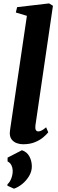

<svg xmlns="http://www.w3.org/2000/svg" viewBox="-20 -837 338 1128"><path d="M188 -99.5Q186 -82 190.5 -73.5Q195 -65 205 -65Q213.5 -65 223.5 -69.8Q233.5 -74.5 251 -89L263.5 -59.5Q253.5 -47 234.2 -30.5Q215 -14 185.5 -1.8Q156 10.5 115.5 10.5Q96.5 10.5 78.5 4Q60.5 -2.5 49 -17Q37.5 -31.5 37.5 -55Q37.5 -60.5 38.5 -67.8Q39.5 -75 40.5 -82.8Q41.5 -90.5 42.5 -96.5L138 -744L73 -763.5L80.5 -795L268.5 -817L291 -803ZM62 271.5 23.5 254 24 245Q37.5 234.5 46.5 210.8Q55.5 187 54.5 163.5Q54 147.5 46.8 133.2Q39.5 119 24.5 111.5V89L109 45.5Q138 55.5 152.2 81.2Q166.5 107 167 139Q167.5 169.5 151.2 196.8Q135 224 110.8 243.8Q86.5 263.5 62 271.5Z"/></svg>

Font: Merriweather 60pt ExtraBold
Style: Italic
Weight: 800
Italic angle: -7.8°
Version: Version 2.101